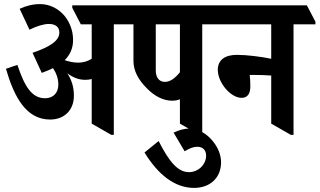

<svg xmlns="http://www.w3.org/2000/svg" viewBox="-20 -651 1561 938"><path d="M225 -67C294 -67 341 -113 341 -183C341 -224 331 -259 309 -293C335 -273 364 -261 396 -261C407 -261 418 -262 428 -265V-47L524 8H536V-532H643V-545L601 -625H333V-613L375 -532H428V-364C411 -353 389 -345 361 -345C339 -345 317 -350 296 -357C324 -385 337 -417 337 -456C337 -501 321 -542 295 -574C266 -608 224 -631 176 -631C141 -631 109 -623 76 -608L124 -506C159 -523 193 -534 219 -534C252 -534 270 -518 270 -492C270 -452 224 -422 139 -393L184 -295C204 -302 223 -310 239 -318C255 -294 265 -267 265 -238C265 -198 241 -171 200 -171C136 -171 100 -228 65 -334L9 -315C49 -178 107 -67 225 -67Z M821 -159C834 -159 847 -161 859 -166V-47L955 8H968V-532H1075V-545L1033 -625H534V-613L577 -532H632V-354C632 -305 655 -262 698 -219C734 -182 777 -159 821 -159ZM741 -307V-532H859V-298C833 -266 810 -251 785 -251C758 -251 741 -272 741 -307Z M928 267C1007 267 1060 217 1060 142C1060 105 1044 68 1020 39C991 3 949 -23 906 -23C879 -23 853 -15 828 -3L882 88C907 73 925 66 944 66C971 66 987 83 987 109C987 152 950 190 903 190C848 190 806 138 755 38L686 94C751 200 832 267 928 267Z M1160 -173C1190 -173 1203 -194 1203 -229C1203 -248 1202 -268 1200 -285C1204 -285 1208 -285 1212 -285C1248 -285 1279 -284 1305 -282V-47L1401 8H1414V-532H1521V-545L1479 -625H966V-613L1009 -532H1305V-364C1256 -374 1186 -383 1137 -383C1078 -383 1044 -357 1044 -310C1044 -247 1107 -173 1160 -173Z"/></svg>

Font: Noto Serif Devanagari ExtraCondensed
Style: Bold
Weight: 700
Width: 2
Designer: Universal Thirst, Indian Type Foundry and the Monotype Design Team
Foundry: Monotype Imaging Inc.
Version: Version 2.004